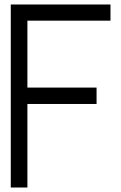

<svg xmlns="http://www.w3.org/2000/svg" viewBox="-20 -807 540 855"><path d="M28 -787H472V-715H102V-417H410V-344H102V28H28Z"/></svg>

Font: DotGothic16
Style: Regular
Weight: 400
Designer: Fontworks Inc.
Foundry: Fontworks Inc.
Version: Version 1.100